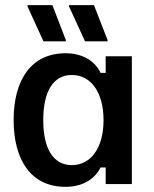

<svg xmlns="http://www.w3.org/2000/svg" viewBox="-20 -720 602 751"><path d="M237.5 -558.3V-563.3L185 -700H87.5V-695L150 -558.3ZM400.8 -558.3V-563.3L347.5 -700H250V-695L312.5 -558.3ZM235.8 10.8C309.2 10.8 353.3 -24.2 373.3 -65H393.3V0H495.8V-500H393.3V-435H373.3C353.3 -477.5 308.3 -511.7 235.8 -511.7C102.5 -511.7 33.3 -407.5 33.3 -250.8C33.3 -95 100.8 10.8 235.8 10.8ZM260.8 -74.2C190 -74.2 149.2 -135.8 149.2 -250C149.2 -365 190 -426.7 260.8 -426.7C336.7 -426.7 385 -357.5 385 -250C385 -143.3 336.7 -74.2 260.8 -74.2Z"/></svg>

Font: Familjen Grotesk Medium
Style: Regular
Weight: 500
Designer: Anders Wikstroem, Jonas Baeckman, Matilda Gysing, Kristian Moeller
Foundry: Familjen STHLM AB
Version: Version 2.000